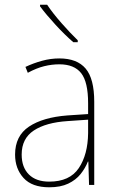

<svg xmlns="http://www.w3.org/2000/svg" viewBox="-20 -785 498 815"><path d="M232 -537Q307 -537 343.5 -494Q380 -451 380 -353V0H358L355 -99H353Q342 -71 322 -46Q302 -21 269.5 -5.5Q237 10 189 10Q116 10 80 -29.5Q44 -69 44 -129Q44 -208 103 -247.5Q162 -287 266 -295L354 -301V-347Q354 -437 324.5 -474.5Q295 -512 232 -512Q200 -512 167.5 -504Q135 -496 98 -476L88 -501Q122 -517 158.5 -527Q195 -537 232 -537ZM267 -271Q175 -265 123.5 -231Q72 -197 72 -129Q72 -75 102.5 -44.5Q133 -14 189 -14Q276 -14 314.5 -71.5Q353 -129 354 -220V-277ZM180 -765Q204 -729 241 -687Q278 -645 310 -614V-606H291Q255 -637 215.5 -680Q176 -723 150 -758V-765Z"/></svg>

Font: Noto Sans Khmer UI SemiCondensed Thin
Style: Regular
Weight: 100
Width: 4
Designer: Danh Hong and the Monotype Design Team
Foundry: Monotype Imaging Inc.
Version: Version 2.002; ttfautohint (v1.8.4.7-5d5b)